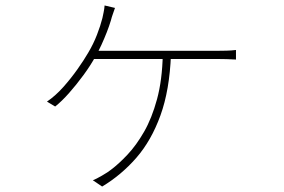

<svg xmlns="http://www.w3.org/2000/svg" viewBox="-20 -618 1040 703"><path d="M401 -589Q397 -577 393 -566Q389 -555 386 -543Q380 -523 371 -500Q362 -477 351.5 -454Q341 -431 330 -412Q312 -379 286 -343.5Q260 -308 233 -277.5Q206 -247 182 -228L152 -246Q183 -267 211.5 -299Q240 -331 264 -365Q288 -399 303 -425Q322 -457 335 -490.5Q348 -524 355 -552Q357 -562 359.5 -573.5Q362 -585 363 -598ZM326 -432Q335 -432 370 -432Q405 -432 454 -432Q503 -432 556.5 -432Q610 -432 658 -432Q706 -432 738 -432Q770 -432 776 -432Q792 -432 810 -432.5Q828 -433 844 -435V-400Q828 -401 809.5 -401.5Q791 -402 776 -402Q770 -402 738 -402Q706 -402 657.5 -402Q609 -402 555 -402Q501 -402 451.5 -402Q402 -402 366 -402Q330 -402 319 -402ZM606 -418Q601 -288 567.5 -195.5Q534 -103 479 -40Q424 23 354 65L320 42Q331 38 353.5 25Q376 12 387 3Q415 -18 447 -52Q479 -86 507.5 -135.5Q536 -185 555 -255Q574 -325 576 -418Z"/></svg>

Font: Noto Sans TC Thin
Style: Regular
Weight: 100
Designer: Ryoko NISHIZUKA 西塚涼子 (kana, bopomofo & ideographs); Paul D. Hunt (Latin, Greek & Cyrillic); Sandoll Communications 산돌커뮤니
Foundry: Adobe
Version: Version 2.004-H2;hotconv 1.0.118;makeotfexe 2.5.65603